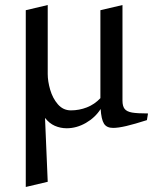

<svg xmlns="http://www.w3.org/2000/svg" viewBox="-20 -496 627 760"><path d="M565.9 -46.9 561.5 -20.5Q512.7 -4.9 480.5 2.7Q448.2 10.3 427.7 10.3Q401.9 10.3 391.4 -6.8Q380.9 -23.9 378.4 -64.5Q356.9 -30.8 320.1 -9.5Q283.2 11.7 244.1 11.7Q219.2 11.7 197 2Q174.8 -7.8 158.2 -29.3L168.9 223.6L82 244.1V-455.6L168.9 -476.1V-203.1Q168.9 -174.3 178.7 -140.6Q188.5 -106.9 209.2 -83Q230 -59.1 260.7 -59.1Q293.5 -59.1 324 -71Q354.5 -83 377.4 -107.4V-116.2V-455.6L464.8 -476.1V-97.7Q464.8 -75.7 473.4 -64.9Q481.9 -54.2 502.7 -50.5Q523.4 -46.9 565.9 -46.9Z"/></svg>

Font: Vesper Libre
Style: Regular
Weight: 400
Designer: Robert Keller & Kimya Gandhi
Foundry: Mota Italic
Version: Version 1.058